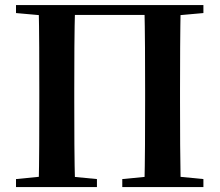

<svg xmlns="http://www.w3.org/2000/svg" viewBox="-20 -761 893 781"><path d="M137.2 0Q139.2 -85.2 139.5 -171.2Q139.9 -257.2 139.9 -349.8V-393.6Q139.9 -481.3 139.5 -567.7Q139.2 -654.1 137.2 -740.5H285.6Q283.1 -655.6 282.6 -568.4Q282.1 -481.3 282.1 -393.6V-351.2Q282.1 -258.7 282.6 -172.7Q283.1 -86.6 285.6 0ZM567.3 0Q569.3 -85.2 569.8 -171.2Q570.3 -257.2 570.3 -351.2V-393.6Q570.3 -481.3 569.8 -567.7Q569.3 -654.1 567.3 -740.5H715Q713.3 -655.6 712.8 -568.4Q712.3 -481.3 712.3 -393.6V-349.8Q712.3 -257.9 712.8 -172.3Q713.3 -86.6 715 0ZM45.1 0V-32.6L193.8 -47.3H221.3L374.3 -32.6V0ZM477.4 0V-32.6L629.4 -47.3H656.4L807.4 -32.6V0ZM45.1 -707.9V-740.5H212.6V-694.2H198.2ZM639.8 -694.2V-740.5H807.4V-707.9L654.7 -694.2ZM212.6 -700.2V-740.5H639.8V-700.2Z"/></svg>

Font: Noto Serif KR
Style: Regular
Weight: 200
Designer: Ryoko NISHIZUKA 西塚涼子 (kana & ideographs); Frank Grießhammer (Latin, Greek & Cyrillic); Wenlong ZHANG 张文龙 (bopomofo); San
Foundry: Adobe
Version: Version 2.001;hotconv 1.1.0;makeotfexe 2.6.0